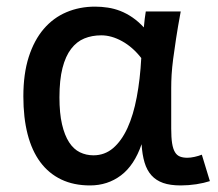

<svg xmlns="http://www.w3.org/2000/svg" viewBox="-20 -547 661 582"><path d="M616.2 2Q598.6 7.8 575 11.5Q551.3 15.1 527.8 15.1Q496.1 15.1 474.6 7.6Q453.1 0 439.2 -15.4Q425.3 -30.8 418.2 -54.4Q411.1 -78.1 409.2 -109.9Q387.2 -45.9 346.7 -15.4Q306.2 15.1 252.9 15.1Q203.6 15.1 165.8 -2.9Q127.9 -21 102.3 -55.4Q76.7 -89.8 63.7 -140.1Q50.8 -190.4 50.8 -254.9Q50.8 -323.2 67.1 -374.3Q83.5 -425.3 112.5 -459.2Q141.6 -493.2 181.4 -510Q221.2 -526.9 268.1 -526.9Q287.6 -526.9 306.9 -523.9Q326.2 -521 345 -513.7Q363.8 -506.3 381.6 -494.1Q399.4 -481.9 416 -463.9Q417 -477.5 418.7 -490Q420.4 -502.4 421.9 -512.2H527.8Q519 -464.8 513.7 -429.9Q508.3 -395 504.9 -368.4Q501.5 -341.8 500.2 -320.8Q499 -299.8 499 -280.8V-157.2Q499 -129.9 501.7 -112.8Q504.4 -95.7 510.3 -85.9Q516.1 -76.2 525.4 -72.5Q534.7 -68.8 547.9 -68.8Q557.6 -68.8 569.8 -71.5Q582 -74.2 591.8 -78.1ZM263.2 -76.2Q297.4 -76.2 323 -98.1Q348.6 -120.1 366.5 -159.2Q384.3 -198.2 394.5 -252.4Q404.8 -306.6 408.2 -371.1Q382.3 -404.3 350.1 -422.1Q317.9 -439.9 287.1 -439.9Q258.8 -439.9 235.6 -430.4Q212.4 -420.9 195.6 -398.9Q178.7 -377 169.4 -340.8Q160.2 -304.7 160.2 -252Q160.2 -203.6 168 -170.2Q175.8 -136.7 189.5 -115.7Q203.1 -94.7 222.2 -85.4Q241.2 -76.2 263.2 -76.2Z"/></svg>

Font: Lorenzo Sans Medium
Style: Regular
Weight: 500
Foundry: Intel Corporation
Version: Version 1.00; ttfautohint (v1.5)